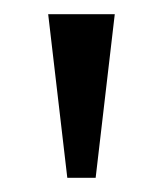

<svg xmlns="http://www.w3.org/2000/svg" viewBox="-20 -734 230 271"><path d="M75 -483 48 -714H142L115 -483Z"/></svg>

Font: Noto Serif ExtraCondensed
Style: Regular
Weight: 400
Width: 2
Designer: Monotype Design Team
Foundry: Monotype Imaging Inc.
Version: Version 2.015